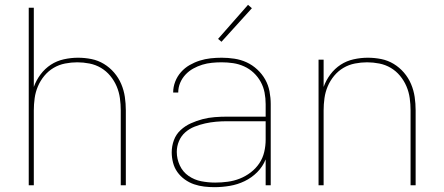

<svg xmlns="http://www.w3.org/2000/svg" viewBox="-20 -767 1840 795"><path d="M99 0V-735H120V-407Q130 -435 148 -459Q166 -483 190.5 -499Q215 -515 244.5 -521.5Q274 -528 303 -528Q331 -528 358.5 -522.5Q386 -517 410 -502.5Q434 -488 452.5 -466.5Q471 -445 482 -419Q493 -393 497 -365.5Q501 -338 501 -310V0H480V-310Q480 -335 476.5 -360.5Q473 -386 463 -409.5Q453 -433 436.5 -453Q420 -473 398 -486Q376 -499 350.5 -504Q325 -509 300 -509Q275 -509 249.5 -504Q224 -499 202 -486Q180 -473 163.5 -453Q147 -433 137 -409.5Q127 -386 123.5 -360.5Q120 -335 120 -310V0Z M868 8Q847 8 825.5 5.5Q804 3 783.5 -4Q763 -11 745 -24Q727 -37 714.5 -54.5Q702 -72 696.5 -93.5Q691 -115 691 -136Q691 -162 700 -186.5Q709 -211 728 -228.5Q747 -246 770.5 -256.5Q794 -267 818.5 -273.5Q843 -280 869 -282Q895 -284 920 -284H1080V-336Q1080 -360 1075.5 -383.5Q1071 -407 1059.5 -428Q1048 -449 1030.5 -465.5Q1013 -482 991 -492Q969 -502 945.5 -505.5Q922 -509 898 -509Q878 -509 857.5 -507Q837 -505 817.5 -499Q798 -493 780 -483Q762 -473 748 -458Q734 -443 726 -424Q718 -405 718 -384H697Q697 -407 705.5 -429Q714 -451 729.5 -468.5Q745 -486 765 -497.5Q785 -509 807 -516Q829 -523 852 -525.5Q875 -528 898 -528Q924 -528 950.5 -524Q977 -520 1001 -509Q1025 -498 1045 -479.5Q1065 -461 1078 -438Q1091 -415 1096 -388.5Q1101 -362 1101 -336V0H1080V-107Q1068 -77 1045 -54Q1022 -31 993 -17Q964 -3 932 2.5Q900 8 868 8ZM871 -11Q897 -11 923 -14.5Q949 -18 973 -27.5Q997 -37 1018 -53Q1039 -69 1053.5 -90.5Q1068 -112 1074 -137.5Q1080 -163 1080 -189V-265H920Q897 -265 874.5 -263Q852 -261 829.5 -256Q807 -251 785.5 -242.5Q764 -234 747 -219Q730 -204 721 -182.5Q712 -161 712 -138Q712 -109 724.5 -82Q737 -55 761 -38.5Q785 -22 813.5 -16.5Q842 -11 871 -11ZM897 -594 883 -606 1007 -747 1023 -733Z M1299 0V-520H1320V-407Q1330 -435 1348 -459Q1366 -483 1390.5 -499Q1415 -515 1444.5 -521.5Q1474 -528 1503 -528Q1531 -528 1558.5 -522.5Q1586 -517 1610 -502.5Q1634 -488 1652.5 -466.5Q1671 -445 1682 -419Q1693 -393 1697 -365.5Q1701 -338 1701 -310V0H1680V-310Q1680 -335 1676.5 -360.5Q1673 -386 1663 -409.5Q1653 -433 1636.5 -453Q1620 -473 1598 -486Q1576 -499 1550.5 -504Q1525 -509 1500 -509Q1475 -509 1449.5 -504Q1424 -499 1402 -486Q1380 -473 1363.5 -453Q1347 -433 1337 -409.5Q1327 -386 1323.5 -360.5Q1320 -335 1320 -310V0Z"/></svg>

Font: Iosevka SS04 Thin Extended
Style: Regular
Weight: 100
Width: 7
Monospace: yes
Designer: Belleve Invis
Foundry: Belleve Invis
Version: Version 19.0.0; ttfautohint (v1.8.4)